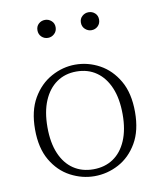

<svg xmlns="http://www.w3.org/2000/svg" viewBox="-82 -775 716 853"><g transform="rotate(-10 276.5 -348.0)"><path d="M276 13Q220 13 168 -14.5Q116 -42 83.5 -97.5Q51 -153 51 -237Q51 -321 83.5 -377Q116 -433 168 -461.5Q220 -490 276 -490Q334 -490 385.5 -462Q437 -434 469.5 -378Q502 -322 502 -237Q502 -153 469.5 -97.5Q437 -42 385.5 -14.5Q334 13 276 13ZM276 -18Q328 -18 366 -43.5Q404 -69 425 -118Q446 -167 446 -236Q446 -307 425 -356.5Q404 -406 366 -432.5Q328 -459 276 -459Q225 -459 187 -432.5Q149 -406 128 -356.5Q107 -307 107 -237Q107 -167 128 -118Q149 -69 187 -43.5Q225 -18 276 -18ZM179 -628Q162 -628 150 -639.5Q138 -651 138 -669Q138 -687 150 -698Q162 -709 179 -709Q195 -709 207.5 -698Q220 -687 220 -669Q220 -651 207.5 -639.5Q195 -628 179 -628ZM375 -628Q359 -628 346.5 -639.5Q334 -651 334 -669Q334 -687 346.5 -698Q359 -709 375 -709Q392 -709 404 -698Q416 -687 416 -669Q416 -651 404 -639.5Q392 -628 375 -628Z"/></g></svg>

Font: Source Serif 4 18pt Light
Style: Regular
Weight: 300
Designer: Frank Grießhammer
Foundry: Adobe Systems Incorporated
Version: Version 4.004;hotconv 1.0.116;makeotfexe 2.5.65601